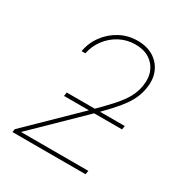

<svg xmlns="http://www.w3.org/2000/svg" viewBox="-171 -868 953 999"><g transform="rotate(30 306.0 -368.5)"><path d="M43 0 45.9 -19 326.2 -292.5Q391.6 -356.4 429.9 -399.4Q468.3 -442.4 486.6 -476.8Q504.9 -511.2 510.7 -547.9Q519 -596.2 503.9 -633.8Q488.8 -671.4 454.8 -693.1Q420.9 -714.8 371.1 -714.8Q319.8 -714.8 276.6 -691.9Q233.4 -668.9 204.6 -630.1Q175.8 -591.3 166.5 -544.4H144Q152.8 -597.7 185.1 -641.6Q217.3 -685.5 265.4 -711.4Q313.5 -737.3 371.1 -737.3Q427.2 -737.3 466.8 -712.6Q506.3 -688 524.4 -645.3Q542.5 -602.5 533.2 -547.4Q528.3 -517.1 517.1 -490Q505.9 -462.9 485.1 -433.3Q464.4 -403.8 429.9 -366.5Q395.5 -329.1 343.3 -278.3L83.5 -24.9L83 -22.5H485.8L481.9 0ZM181.2 -296.9 184.6 -319.3H533.2L529.8 -296.9Z"/></g></svg>

Font: Inter 16pt Thin
Style: Italic
Weight: 250
Italic angle: -9.3988°
Version: Version 4.001;git-66647c0bb